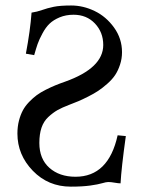

<svg xmlns="http://www.w3.org/2000/svg" viewBox="-20 -678 520 710"><path d="M96.7 -631.3Q117.2 -634.3 136 -641.1Q154.8 -647.9 178.5 -652.8Q202.1 -657.7 243.2 -657.7Q287.6 -657.7 330.1 -637.2Q372.6 -616.7 401.9 -575.9Q431.2 -535.2 431.2 -484.9Q431.2 -460.9 423.8 -438.7Q416.5 -416.5 405.5 -400.1Q394.5 -383.8 376.7 -368.2Q358.9 -352.5 343.5 -342.3Q328.1 -332 305.9 -320.8Q283.7 -309.6 270.3 -304Q256.8 -298.3 236.3 -290.5Q209.5 -280.3 192.6 -270.8Q175.8 -261.2 158.7 -245.4Q141.6 -229.5 133.5 -205.8Q125.5 -182.1 125.5 -149.4Q125.5 -90.3 162.6 -57.4Q199.7 -24.4 259.3 -24.4Q381.3 -24.4 415 -177.7L445.3 -174.8Q428.7 -56.2 425.8 0Q418 0 404.3 -2.4Q390.6 -4.9 380.4 -4.9Q372.6 -4.9 357.9 -0.5Q343.3 3.9 314 8.1Q284.7 12.2 241.7 12.2Q158.2 12.2 101.3 -46.6Q44.4 -105.5 44.4 -184.1Q44.4 -209.5 50 -231.4Q55.7 -253.4 64.5 -269.8Q73.2 -286.1 87.6 -301Q102.1 -315.9 116 -326.2Q129.9 -336.4 149.4 -346.2Q168.9 -356 184.3 -362.3Q199.7 -368.7 220.7 -376Q361.8 -426.3 361.8 -511.7Q361.8 -558.6 331.1 -591.1Q300.3 -623.5 252 -623.5Q223.6 -623.5 200.4 -613.8Q177.2 -604 163.1 -590.3Q148.9 -576.7 137 -554.4Q125 -532.2 119.1 -515.4Q113.3 -498.5 106.4 -474.1L75.7 -479.5Q91.8 -564.5 96.7 -631.3Z"/></svg>

Font: Libertinage
Style: f
Weight: 400
Designer: OSP
Foundry: OSP
Version: Version 1.0; 2008; OFL relea